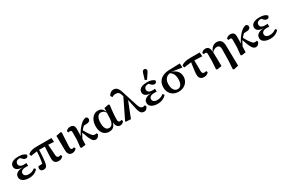

<svg xmlns="http://www.w3.org/2000/svg" viewBox="165 -2372 6180 4154"><g transform="rotate(-30 3255.0 -294.5)"><path d="M240 14Q181 14 134.5 -2Q88 -18 62 -48.5Q36 -79 36 -123Q36 -165 59 -194Q82 -223 124.5 -239Q167 -255 226 -257V-259Q174 -260 135 -273.5Q96 -287 74.5 -313Q53 -339 53 -376Q53 -415 76.5 -445Q100 -475 147 -491.5Q194 -508 263 -508Q313 -508 350 -500Q387 -492 412 -478Q437 -464 450 -446Q448 -421 434 -404.5Q420 -388 392 -388Q376 -388 362.5 -393Q349 -398 335 -409Q321 -420 303 -440L265 -480L338 -476L365 -451Q346 -456 323.5 -459Q301 -462 274 -462Q239 -462 215 -452Q191 -442 179 -423.5Q167 -405 167 -379Q167 -353 180 -334.5Q193 -316 218.5 -306Q244 -296 282 -296Q300 -296 315.5 -296.5Q331 -297 350 -298V-226Q330 -228 316 -228.5Q302 -229 287 -229Q255 -229 231 -222.5Q207 -216 192 -204.5Q177 -193 169.5 -178Q162 -163 162 -144Q162 -119 174.5 -101Q187 -83 212.5 -72.5Q238 -62 276 -62Q323 -62 361 -77Q399 -92 433 -119L464 -82Q442 -56 411 -34Q380 -12 337.5 1Q295 14 240 14Z M603 14Q565 14 544 -5.5Q523 -25 523 -55Q523 -72 527.5 -84.5Q532 -97 540 -108Q563 -109 588 -110.5Q613 -112 638.5 -113Q664 -114 688 -114L628 -65Q634 -91 639.5 -119Q645 -147 650.5 -179.5Q656 -212 660 -251Q664 -290 667.5 -339Q671 -388 674 -449H729Q729 -385 726.5 -335Q724 -285 721.5 -246.5Q719 -208 715.5 -178.5Q712 -149 708.5 -126Q705 -103 702 -83Q694 -34 670 -10Q646 14 603 14ZM513 -380 499 -433Q521 -451 549.5 -465.5Q578 -480 620 -488Q662 -496 725 -496H1088L1096 -396L915 -407H690ZM979 14Q919 14 889 -18Q859 -50 859 -114Q859 -147 860.5 -184Q862 -221 864 -262.5Q866 -304 869 -350Q872 -396 876 -446H952L974 -138Q976 -100 990 -84.5Q1004 -69 1031 -69Q1046 -69 1057.5 -72Q1069 -75 1078 -79L1095 -40Q1078 -18 1050.5 -2Q1023 14 979 14Z M1320 14Q1284 14 1260 0Q1236 -14 1223.5 -42.5Q1211 -71 1210 -115L1204 -482L1324 -507L1343 -491Q1339 -420 1335.5 -360.5Q1332 -301 1330 -255Q1328 -209 1326.5 -177Q1325 -145 1325 -128Q1325 -95 1336.5 -82Q1348 -69 1369 -69Q1382 -69 1392 -72Q1402 -75 1410 -79L1428 -40Q1412 -19 1385 -2.5Q1358 14 1320 14Z M1546 13 1527 -5 1546 -191 1547 -375Q1547 -400 1538 -412Q1529 -424 1508 -424Q1497 -424 1487 -421.5Q1477 -419 1469 -416L1451 -456Q1468 -477 1494 -491.5Q1520 -506 1557 -506Q1611 -506 1637.5 -477Q1664 -448 1663 -388Q1663 -344 1661.5 -293.5Q1660 -243 1658 -196L1660 -194Q1659 -162 1658 -127.5Q1657 -93 1656 -60.5Q1655 -28 1653 -1ZM1641 -104 1614 -180H1643L1678 -254Q1699 -294 1725.5 -331.5Q1752 -369 1779.5 -400Q1807 -431 1831 -450Q1861 -476 1890.5 -490.5Q1920 -505 1952 -509Q1970 -503 1982.5 -489.5Q1995 -476 1995 -451Q1995 -418 1969.5 -399.5Q1944 -381 1897 -380L1800 -377L1891 -426Q1861 -406 1834.5 -382.5Q1808 -359 1783.5 -331.5Q1759 -304 1735 -272L1725 -267Q1710 -240 1695.5 -213.5Q1681 -187 1667.5 -160Q1654 -133 1641 -104ZM1906 14Q1882 14 1861 2.5Q1840 -9 1819 -40.5Q1798 -72 1773.5 -130.5Q1749 -189 1717 -284L1749 -318Q1790 -244 1819.5 -198.5Q1849 -153 1870 -129.5Q1891 -106 1908 -98Q1925 -90 1941 -90Q1955 -90 1966 -92Q1977 -94 1985 -97L2002 -65Q1994 -45 1980 -27Q1966 -9 1948 2.5Q1930 14 1906 14Z M2244 13Q2188 13 2142 -14Q2096 -41 2069.5 -96Q2043 -151 2043 -234Q2043 -315 2070.5 -377Q2098 -439 2145.5 -473.5Q2193 -508 2254 -508Q2296 -508 2324 -494Q2352 -480 2370 -455.5Q2388 -431 2397 -399H2428L2416 -335Q2403 -371 2384.5 -394.5Q2366 -418 2341.5 -429.5Q2317 -441 2286 -441Q2250 -441 2224 -417.5Q2198 -394 2184 -350Q2170 -306 2170 -244Q2170 -179 2184 -137.5Q2198 -96 2223 -77Q2248 -58 2282 -58Q2313 -58 2337 -76.5Q2361 -95 2376 -131.5Q2391 -168 2394 -219L2402 -393L2406 -485L2516 -507L2540 -488Q2533 -439 2527 -388Q2521 -337 2517 -290Q2513 -243 2511 -203Q2509 -163 2510 -135Q2510 -100 2521.5 -84.5Q2533 -69 2557 -69Q2570 -69 2579.5 -72.5Q2589 -76 2596 -79L2613 -41Q2600 -18 2575 -2Q2550 14 2517 14Q2490 14 2467 1.5Q2444 -11 2429.5 -39.5Q2415 -68 2412 -115L2405 -114Q2396 -78 2376 -49Q2356 -20 2324 -3.5Q2292 13 2244 13Z M2658 4 2649 -11 2898 -523 2945 -403 2782 11ZM3114 15Q3082 15 3058 0.5Q3034 -14 3017.5 -47.5Q3001 -81 2988 -139L2934 -388H2921L2877 -537Q2865 -576 2849.5 -596Q2834 -616 2813 -623Q2792 -630 2765 -630Q2737 -630 2715 -622.5Q2693 -615 2674 -603L2645 -648Q2658 -673 2676.5 -692.5Q2695 -712 2719 -723.5Q2743 -735 2774 -735Q2808 -735 2834 -720.5Q2860 -706 2880.5 -674.5Q2901 -643 2917 -591L3043 -199Q3057 -156 3072 -132Q3087 -108 3104.5 -98.5Q3122 -89 3143 -89Q3158 -89 3170.5 -92.5Q3183 -96 3193 -100L3211 -62Q3202 -42 3188.5 -24.5Q3175 -7 3156.5 4Q3138 15 3114 15Z M3452 14Q3393 14 3346.5 -2Q3300 -18 3274 -48.5Q3248 -79 3248 -123Q3248 -165 3271 -194Q3294 -223 3336.5 -239Q3379 -255 3438 -257V-259Q3386 -260 3347 -273.5Q3308 -287 3286.5 -313Q3265 -339 3265 -376Q3265 -415 3288.5 -445Q3312 -475 3359 -491.5Q3406 -508 3475 -508Q3525 -508 3562 -500Q3599 -492 3624 -478Q3649 -464 3662 -446Q3660 -421 3646 -404.5Q3632 -388 3604 -388Q3588 -388 3574.5 -393Q3561 -398 3547 -409Q3533 -420 3515 -440L3477 -480L3550 -476L3577 -451Q3558 -456 3535.5 -459Q3513 -462 3486 -462Q3451 -462 3427 -452Q3403 -442 3391 -423.5Q3379 -405 3379 -379Q3379 -353 3392 -334.5Q3405 -316 3430.5 -306Q3456 -296 3494 -296Q3512 -296 3527.5 -296.5Q3543 -297 3562 -298V-226Q3542 -228 3528 -228.5Q3514 -229 3499 -229Q3467 -229 3443 -222.5Q3419 -216 3404 -204.5Q3389 -193 3381.5 -178Q3374 -163 3374 -144Q3374 -119 3386.5 -101Q3399 -83 3424.5 -72.5Q3450 -62 3488 -62Q3535 -62 3573 -77Q3611 -92 3645 -119L3676 -82Q3654 -56 3623 -34Q3592 -12 3549.5 1Q3507 14 3452 14ZM3463 -572 3508 -721Q3518 -754 3532 -768Q3546 -782 3566 -782Q3588 -782 3602.5 -769.5Q3617 -757 3617 -735Q3617 -718 3610 -704.5Q3603 -691 3589 -671L3510 -553Z M3980 14Q3908 14 3852.5 -15Q3797 -44 3765 -99Q3733 -154 3732 -231Q3732 -316 3768.5 -374Q3805 -432 3871 -463Q3937 -494 4026 -497L4300 -505L4305 -400L4040 -442L4019 -431Q3970 -427 3934.5 -403.5Q3899 -380 3879.5 -338.5Q3860 -297 3860 -238Q3860 -175 3875.5 -132Q3891 -89 3919.5 -67Q3948 -45 3986 -45Q4023 -45 4049.5 -65.5Q4076 -86 4090.5 -128Q4105 -170 4105 -232Q4105 -271 4097.5 -304.5Q4090 -338 4074.5 -364Q4059 -390 4038 -408Q4017 -426 3990 -434L4011 -448Q4055 -441 4094.5 -423.5Q4134 -406 4164.5 -378Q4195 -350 4212.5 -311Q4230 -272 4230 -223Q4230 -154 4197.5 -100.5Q4165 -47 4108 -16.5Q4051 14 3980 14Z M4341 -382 4327 -434Q4350 -453 4380.5 -467Q4411 -481 4454.5 -488.5Q4498 -496 4560 -496H4792L4800 -396L4555 -407ZM4613 14Q4574 14 4547 0.5Q4520 -13 4505.5 -41Q4491 -69 4491 -113Q4491 -138 4493.5 -166.5Q4496 -195 4500.5 -232Q4505 -269 4512.5 -318.5Q4520 -368 4530 -435H4605L4607 -137Q4608 -99 4622.5 -83.5Q4637 -68 4664 -68Q4679 -68 4690.5 -71Q4702 -74 4711 -79L4728 -40Q4711 -17 4684 -1.5Q4657 14 4613 14Z M4916 -5 4928 -210 4929 -374Q4929 -399 4920.5 -412Q4912 -425 4890 -425Q4879 -425 4869.5 -422.5Q4860 -420 4852 -417L4834 -457Q4851 -478 4875.5 -492.5Q4900 -507 4935 -507Q4969 -507 4992 -492.5Q5015 -478 5027.5 -449.5Q5040 -421 5042 -377L5047 -376L5054 -6L4936 13ZM5231 175 5244 -43 5248 -313Q5248 -350 5239 -372Q5230 -394 5212 -404Q5194 -414 5168 -414Q5145 -414 5121.5 -404.5Q5098 -395 5075.5 -378.5Q5053 -362 5033 -341L5025 -375H5048Q5063 -416 5088.5 -445.5Q5114 -475 5147 -491.5Q5180 -508 5218 -508Q5261 -508 5293 -490.5Q5325 -473 5342.5 -435Q5360 -397 5361 -335L5369 167L5251 193Z M5547 13 5528 -5 5547 -191 5548 -375Q5548 -400 5539 -412Q5530 -424 5509 -424Q5498 -424 5488 -421.5Q5478 -419 5470 -416L5452 -456Q5469 -477 5495 -491.5Q5521 -506 5558 -506Q5612 -506 5638.5 -477Q5665 -448 5664 -388Q5664 -344 5662.5 -293.5Q5661 -243 5659 -196L5661 -194Q5660 -162 5659 -127.5Q5658 -93 5657 -60.5Q5656 -28 5654 -1ZM5642 -104 5615 -180H5644L5679 -254Q5700 -294 5726.5 -331.5Q5753 -369 5780.5 -400Q5808 -431 5832 -450Q5862 -476 5891.5 -490.5Q5921 -505 5953 -509Q5971 -503 5983.5 -489.5Q5996 -476 5996 -451Q5996 -418 5970.5 -399.5Q5945 -381 5898 -380L5801 -377L5892 -426Q5862 -406 5835.5 -382.5Q5809 -359 5784.5 -331.5Q5760 -304 5736 -272L5726 -267Q5711 -240 5696.5 -213.5Q5682 -187 5668.5 -160Q5655 -133 5642 -104ZM5907 14Q5883 14 5862 2.5Q5841 -9 5820 -40.5Q5799 -72 5774.5 -130.5Q5750 -189 5718 -284L5750 -318Q5791 -244 5820.5 -198.5Q5850 -153 5871 -129.5Q5892 -106 5909 -98Q5926 -90 5942 -90Q5956 -90 5967 -92Q5978 -94 5986 -97L6003 -65Q5995 -45 5981 -27Q5967 -9 5949 2.5Q5931 14 5907 14Z M6264 14Q6205 14 6158.5 -2Q6112 -18 6086 -48.5Q6060 -79 6060 -123Q6060 -165 6083 -194Q6106 -223 6148.5 -239Q6191 -255 6250 -257V-259Q6198 -260 6159 -273.5Q6120 -287 6098.5 -313Q6077 -339 6077 -376Q6077 -415 6100.5 -445Q6124 -475 6171 -491.5Q6218 -508 6287 -508Q6337 -508 6374 -500Q6411 -492 6436 -478Q6461 -464 6474 -446Q6472 -421 6458 -404.5Q6444 -388 6416 -388Q6400 -388 6386.5 -393Q6373 -398 6359 -409Q6345 -420 6327 -440L6289 -480L6362 -476L6389 -451Q6370 -456 6347.5 -459Q6325 -462 6298 -462Q6263 -462 6239 -452Q6215 -442 6203 -423.5Q6191 -405 6191 -379Q6191 -353 6204 -334.5Q6217 -316 6242.5 -306Q6268 -296 6306 -296Q6324 -296 6339.5 -296.5Q6355 -297 6374 -298V-226Q6354 -228 6340 -228.5Q6326 -229 6311 -229Q6279 -229 6255 -222.5Q6231 -216 6216 -204.5Q6201 -193 6193.5 -178Q6186 -163 6186 -144Q6186 -119 6198.5 -101Q6211 -83 6236.5 -72.5Q6262 -62 6300 -62Q6347 -62 6385 -77Q6423 -92 6457 -119L6488 -82Q6466 -56 6435 -34Q6404 -12 6361.5 1Q6319 14 6264 14Z"/></g></svg>

Font: Source Serif 4 SemiBold
Style: Regular
Weight: 600
Designer: Frank Grießhammer
Foundry: Adobe Systems Incorporated
Version: Version 4.004;hotconv 1.0.116;makeotfexe 2.5.65601